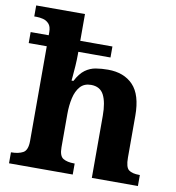

<svg xmlns="http://www.w3.org/2000/svg" viewBox="-84 -835 835 911"><g transform="rotate(10 333.5 -380.0)"><path d="M20 0V-53H22Q56 -53 78 -65Q100 -77 100 -122V-578H13V-631H100V-646Q100 -673 88 -686Q76 -699 59.5 -703Q43 -707 29 -707H17V-760H252V-631H407V-578H252V-565Q252 -539 250 -509.5Q248 -480 246 -459Q244 -438 244 -438H253Q273 -476 296.5 -493Q320 -510 347.5 -514.5Q375 -519 406 -519Q483 -519 527 -473Q571 -427 571 -326V-124Q571 -78 587.5 -65.5Q604 -53 638 -53H641V0H419V-299Q419 -364 401 -399Q383 -434 339 -434Q306 -434 287 -412.5Q268 -391 260 -355.5Q252 -320 252 -279V-118Q252 -76 271.5 -64.5Q291 -53 324 -53H327V0Z"/></g></svg>

Font: Noto Naskh Arabic
Style: Bold
Weight: 700
Designer: Monotype Design Team, David Williams, Mohamad Dakak and Nizar Qandah
Foundry: Monotype Imaging Inc.
Version: Version 2.016